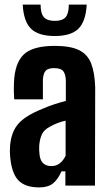

<svg xmlns="http://www.w3.org/2000/svg" viewBox="-20 -809 479 837"><path d="M151 8Q89 8 59.5 -23.5Q30 -55 24 -129Q23 -138 23 -151Q23 -164 24 -174Q29 -234 60 -269.5Q91 -305 166 -335Q191 -346 215.5 -354Q240 -362 267 -369V-459Q266 -485 256 -498.5Q246 -512 216 -512Q190 -512 179.5 -501Q169 -490 167 -463Q167 -455 167 -438Q167 -421 167 -403.5Q167 -386 167 -376H42Q41 -384 40.5 -407.5Q40 -431 41 -449Q44 -533 83 -571Q122 -609 219 -609Q287 -609 324.5 -590.5Q362 -572 377.5 -532Q393 -492 395 -428L394 0H265V-62H248Q232 -26 210.5 -9Q189 8 151 8ZM204 -85Q225 -85 240.5 -97Q256 -109 266 -130V-283Q248 -279 231 -272.5Q214 -266 198 -257Q171 -243 162 -222Q153 -201 151 -174Q150 -155 152 -139Q156 -85 204 -85ZM79 -789H157Q157 -750 171.5 -734Q186 -718 219 -718Q252 -718 266 -734Q280 -750 280 -789H358Q354 -715 321.5 -683.5Q289 -652 219 -652Q148 -652 115.5 -683.5Q83 -715 79 -789Z"/></svg>

Font: Big Shoulders Display ExtraBold
Style: Regular
Weight: 800
Designer: Patric King
Foundry: XO Type Co
Version: Version 1.000; ttfautohint (v1.8.2)